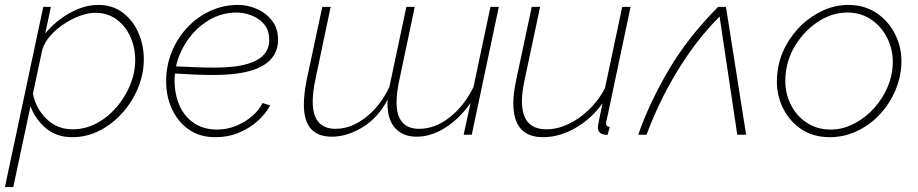

<svg xmlns="http://www.w3.org/2000/svg" viewBox="-50 -548 3734 781"><path d="M126 -520H157L134 -412Q176 -463 234.5 -495.5Q293 -528 349 -528Q408 -528 449.5 -496.5Q491 -465 513 -414.5Q535 -364 535 -307Q535 -248 512 -191.5Q489 -135 448.5 -89.5Q408 -44 355.5 -17Q303 10 244 10Q179 10 136 -27Q93 -64 74 -116L4 213H-30ZM245 -22Q297 -22 343 -46.5Q389 -71 424.5 -112.5Q460 -154 480 -203.5Q500 -253 500 -303Q500 -355 480 -399Q460 -443 423.5 -469.5Q387 -496 337 -496Q310 -496 276.5 -484Q243 -472 211 -451Q179 -430 155 -403Q131 -376 122 -346L84 -167Q96 -106 139.5 -64Q183 -22 245 -22Z M826 10Q762 10 717.5 -21.5Q673 -53 649 -105.5Q625 -158 626 -221Q626 -279 647.5 -334Q669 -389 708.5 -432.5Q748 -476 802 -502Q856 -528 919 -528Q956 -528 993 -512.5Q1030 -497 1055 -466Q1080 -435 1081 -390Q1083 -318 1018.5 -280.5Q954 -243 819 -243Q784 -243 746 -244.5Q708 -246 662 -249Q660 -235 660 -222Q660 -166 679.5 -120.5Q699 -75 738 -48Q777 -21 834 -21Q873 -21 910 -36Q947 -51 975.5 -75.5Q1004 -100 1018 -129L1049 -119Q1032 -87 1000 -57.5Q968 -28 923.5 -9Q879 10 826 10ZM913 -497Q852 -497 800.5 -466.5Q749 -436 714 -386Q679 -336 666 -278Q712 -276 749 -274.5Q786 -273 821 -273Q907 -273 956.5 -288Q1006 -303 1026.5 -329.5Q1047 -356 1045 -390Q1044 -427 1023.5 -450.5Q1003 -474 972.5 -485.5Q942 -497 913 -497Z M1869 0H1836L1864 -129Q1818 -64 1760.5 -28Q1703 8 1645 8Q1585 8 1553.5 -31.5Q1522 -71 1527 -143Q1488 -69 1425 -30.5Q1362 8 1300 8Q1186 8 1186 -122Q1186 -144 1189 -170Q1192 -196 1198 -226L1261 -520H1295L1234 -230Q1222 -175 1222 -135Q1222 -24 1315 -24Q1379 -24 1439 -71.5Q1499 -119 1534 -195L1603 -520H1637L1576 -230Q1563 -174 1563 -132Q1563 -24 1655 -24Q1720 -24 1779.5 -71Q1839 -118 1876 -194L1945 -520H1979Z M2159 10Q2038 10 2038 -128Q2038 -169 2050 -224L2113 -520H2147L2085 -228Q2073 -175 2073 -136Q2073 -22 2173 -22Q2217 -22 2262.5 -43.5Q2308 -65 2347 -103Q2386 -141 2411 -190L2481 -520H2515L2421 -75Q2419 -66 2417 -57Q2415 -48 2415 -47Q2415 -32 2430 -32L2422 0Q2413 1 2406 -1Q2382 -6 2382 -31Q2382 -34 2383 -40Q2384 -46 2388 -65.5Q2392 -85 2401 -128Q2355 -64 2290 -27Q2225 10 2159 10Z M2546 0Q2592 -131 2670 -263.5Q2748 -396 2871 -520H2903L2985 0H2949L2877 -481Q2804 -407 2747 -323.5Q2690 -240 2648.5 -157Q2607 -74 2580 0Z M3325 10Q3254 10 3203 -27Q3152 -64 3127.5 -125Q3103 -186 3113 -258Q3120 -313 3146.5 -362Q3173 -411 3212.5 -448Q3252 -485 3300.5 -506.5Q3349 -528 3401 -528Q3470 -528 3521.5 -491Q3573 -454 3598.5 -392.5Q3624 -331 3614 -258Q3606 -204 3580.5 -155.5Q3555 -107 3516.5 -70Q3478 -33 3429 -11.5Q3380 10 3325 10ZM3329 -21Q3373 -21 3415 -40.5Q3457 -60 3491.5 -93.5Q3526 -127 3549 -170Q3572 -213 3579 -259Q3588 -324 3566 -378Q3544 -432 3499.5 -464.5Q3455 -497 3397 -497Q3338 -497 3284.5 -464Q3231 -431 3193.5 -376.5Q3156 -322 3147 -257Q3138 -192 3159.5 -138.5Q3181 -85 3225.5 -53Q3270 -21 3329 -21Z"/></svg>

Font: Raleway ExtraLight
Style: Italic
Weight: 200
Italic angle: -12°
Designer: Matt McInerney, Pablo Impallari, Rodrigo Fuenzalida
Foundry: Matt McInerney, Pablo Impallari, Rodrigo Fuenzalida
Version: Version 4.026